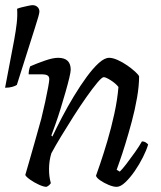

<svg xmlns="http://www.w3.org/2000/svg" viewBox="-56 -724 624 744"><path d="M-36.3 -384 -1.1 -569Q5.5 -605 8.8 -634Q12.2 -663 10.3 -690Q16.9 -693 29.3 -696Q41.6 -699 53.5 -701.5Q65.4 -704 70.1 -704Q81.5 -704 89.1 -697Q96.7 -690 96.7 -679Q96.7 -669 78.7 -614L9.3 -395Q3.6 -391 -8.3 -387.5Q-20.1 -384 -36.3 -384ZM124 0Q113 0 94.5 -8.5Q76 -17 60.5 -28Q45 -39 42 -46Q46 -60 55.5 -92.5Q65 -125 77.5 -169.5Q90 -214 104 -264Q112 -296 119 -328.5Q126 -361 130.5 -385.5Q135 -410 135 -417Q135 -428 127.5 -432Q120 -436 108 -436H55Q55 -452 61 -467Q86 -478 117.5 -489Q149 -500 169 -500Q218 -500 218 -454Q218 -445 212.5 -422Q207 -399 198 -367.5Q189 -336 179 -303.5Q169 -271 159 -243Q149 -215 143 -199L147 -195Q163 -229 184.5 -270Q206 -311 230.5 -351.5Q255 -392 279.5 -425.5Q304 -459 326.5 -479.5Q349 -500 367 -500Q381 -500 400 -491.5Q419 -483 437 -470.5Q455 -458 468 -446Q481 -434 483 -428Q483 -391 475 -345Q467 -299 454.5 -252.5Q442 -206 429.5 -165.5Q417 -125 407.5 -98.5Q398 -72 396 -66L408 -59Q417 -67 433.5 -88.5Q450 -110 467 -134Q484 -158 494 -176Q503 -176 509.5 -171.5Q516 -167 518 -164Q512 -143 498 -115Q484 -87 466 -61Q448 -35 429.5 -17.5Q411 0 396 0Q383 0 365 -7.5Q347 -15 332.5 -25Q318 -35 316 -43Q320 -54 332.5 -90.5Q345 -127 360 -177.5Q375 -228 387 -283Q399 -338 403 -387Q392 -401 373 -413Q354 -425 346 -425Q339 -425 321 -403.5Q303 -382 279 -348Q255 -314 229.5 -274Q204 -234 181 -196Q158 -158 143 -130Q134 -101 134 -68Q134 -54 135.5 -41.5Q137 -29 141 -14Q139 -11 135 -7Q131 -3 124 0Z"/></svg>

Font: Texturina Light
Style: Italic
Weight: 300
Italic angle: -11°
Designer: Guillermo Torres Carreño
Foundry: Omnibus-Type
Version: Version 1.002; ttfautohint (v1.8.3)